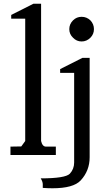

<svg xmlns="http://www.w3.org/2000/svg" viewBox="-20 -830 580 1028"><path d="M421 -520 302 -460V-440H377V40Q377 75 354 100Q330 125 198 125Q209 143 209 157Q209 171 209 176Q237 178 261 178Q373 178 412 136Q460 84 460 12V-520ZM351 -674Q351 -647 371 -628Q390 -608 417 -608Q444 -608 464 -628Q483 -647 483 -674Q483 -701 464 -721Q444 -740 417 -740Q390 -740 371 -721Q351 -701 351 -674ZM159 -810 40 -750V-730H115V-75Q97 -50 94 -46L36 -45V0H279V-45H226Q207 -45 200 -75V-810Z"/></svg>

Font: Sawarabi Mincho
Style: Regular
Weight: 400
Version: Version 1.082; ttfautohint (v1.8.4.7-5d5b)